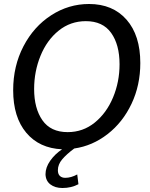

<svg xmlns="http://www.w3.org/2000/svg" viewBox="-20 -734 750 962"><path d="M270 119Q270 138 280 147.5Q290 157 307 157Q336 157 367 140L373 189Q337 208 293 208Q256 208 232.5 190Q209 172 208 139Q208 105 231.5 71.5Q255 38 291 14Q177 9 111.5 -69Q46 -147 46 -282Q46 -403 97.5 -502Q149 -601 236.5 -657.5Q324 -714 426 -714Q545 -714 614 -635.5Q683 -557 683 -418Q683 -307 639 -214Q595 -121 519 -62Q443 -3 352 10Q313 39 291.5 64.5Q270 90 270 119ZM319 -72Q396 -72 455 -120Q514 -168 546.5 -246Q579 -324 579 -412Q579 -510 537 -569Q495 -628 410 -628Q333 -628 274 -580.5Q215 -533 183 -454.5Q151 -376 151 -288Q151 -191 192.5 -131.5Q234 -72 319 -72Z"/></svg>

Font: Cabin
Style: Italic
Weight: 400
Italic angle: -7°
Designer: Pablo Impallari
Foundry: Pablo Impallari. http://www.impallari.com Igino Marini. http://www.ikern.com
Version: Version 2.200